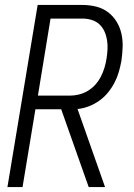

<svg xmlns="http://www.w3.org/2000/svg" viewBox="-20 -755 540 775"><path d="M10 0 132 -735H313Q341 -735 367.5 -728.5Q394 -722 415 -706.5Q436 -691 450 -668.5Q464 -646 470 -619.5Q476 -593 475 -565Q474 -537 470 -509Q466 -487 459.5 -464.5Q453 -442 442 -421Q431 -400 415.5 -381Q400 -362 380 -348Q360 -334 337.5 -325.5Q315 -317 293 -315L404 0H338L227 -314H123L71 0ZM133 -369H262Q280 -369 298.5 -373.5Q317 -378 334 -388Q351 -398 364.5 -413Q378 -428 387 -445.5Q396 -463 401.5 -481Q407 -499 410 -518Q413 -537 414 -556Q415 -575 412 -593.5Q409 -612 401.5 -628.5Q394 -645 381 -657Q368 -669 350 -674.5Q332 -680 313 -680H184Z"/></svg>

Font: Iosevka SS04 Light
Style: Italic
Weight: 300
Italic angle: -9°
Monospace: yes
Designer: Belleve Invis
Foundry: Belleve Invis
Version: Version 19.0.0; ttfautohint (v1.8.4)